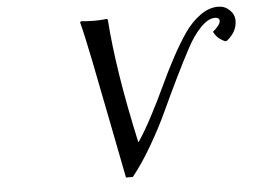

<svg xmlns="http://www.w3.org/2000/svg" viewBox="-49 -720 1045 791"><g transform="rotate(-5 473.5 -324.0)"><path d="M902.8 -514.2H896Q876 -523.9 866.2 -533.9Q856.4 -543.9 850.1 -557.1Q860.4 -564.9 871.1 -577.6Q881.8 -590.3 881.8 -600.1Q881.8 -606 877 -609.9Q872.1 -613.8 863.8 -613.8Q835 -613.8 804.2 -582Q773.4 -550.3 746.3 -500Q719.2 -449.7 686 -381.6Q652.8 -313.5 622.3 -247.3Q591.8 -181.2 550.5 -110.4Q509.3 -39.6 469.2 9.8H440.9Q425.8 -64.9 395.8 -220Q365.7 -375 343.3 -485.6Q320.8 -596.2 308.1 -644L313 -647.9Q338.4 -645 367.2 -645Q393.6 -645 418.9 -647.9L422.9 -645Q437.5 -432.6 503.9 -131.8H505.9Q534.2 -173.8 566.9 -236.3Q599.6 -298.8 624.8 -353.3Q649.9 -407.7 680.9 -465.6Q711.9 -523.4 740.5 -564.5Q769 -605.5 805.4 -631.8Q841.8 -658.2 879.9 -658.2Q907.2 -658.2 927 -639.4Q946.8 -620.6 946.8 -595.2Q946.8 -548.3 902.8 -514.2Z"/></g></svg>

Font: Linear Smooth
Style: Italic
Weight: 400
Designer: Philipp H. Poll, Flanker
Foundry: Philipp H. Poll, reworked by Flanker
Version: Version 1.061 | FøM Fix